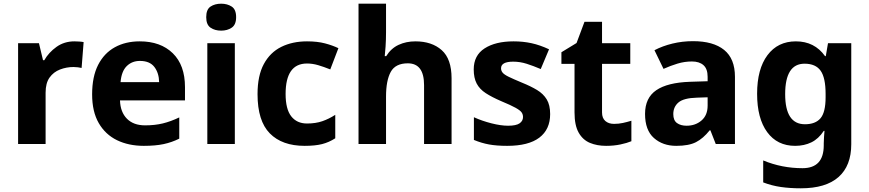

<svg xmlns="http://www.w3.org/2000/svg" viewBox="-20 -780 4709 1040"><path d="M383 -556Q394 -556 409 -555Q424 -554 433 -552L422 -412Q415 -414 401.5 -415.5Q388 -417 378 -417Q340 -417 305 -403.5Q270 -390 248.5 -360Q227 -330 227 -278V0H78V-546H191L213 -454H220Q244 -496 286 -526Q328 -556 383 -556Z M737 -556Q850 -556 916 -491.5Q982 -427 982 -308V-236H630Q632 -173 667.5 -137Q703 -101 766 -101Q819 -101 862 -111.5Q905 -122 951 -144V-29Q911 -9 866.5 0.5Q822 10 759 10Q677 10 614 -20.5Q551 -51 515 -113Q479 -175 479 -269Q479 -365 511.5 -428.5Q544 -492 602 -524Q660 -556 737 -556ZM738 -450Q695 -450 666.5 -422Q638 -394 633 -335H842Q841 -385 816 -417.5Q791 -450 738 -450Z M1178 -760Q1211 -760 1235 -744.5Q1259 -729 1259 -687Q1259 -646 1235 -630Q1211 -614 1178 -614Q1144 -614 1120.5 -630Q1097 -646 1097 -687Q1097 -729 1120.5 -744.5Q1144 -760 1178 -760ZM1252 -546V0H1103V-546Z M1630 10Q1508 10 1441.5 -57.5Q1375 -125 1375 -270Q1375 -370 1409 -433Q1443 -496 1503.5 -526Q1564 -556 1643 -556Q1699 -556 1740.5 -545Q1782 -534 1813 -519L1769 -404Q1734 -418 1703.5 -427Q1673 -436 1643 -436Q1527 -436 1527 -271Q1527 -189 1557.5 -150Q1588 -111 1643 -111Q1690 -111 1726 -123.5Q1762 -136 1796 -158V-31Q1762 -9 1724.5 0.5Q1687 10 1630 10Z M2071 -605Q2071 -565 2068.5 -528Q2066 -491 2064 -476H2072Q2098 -518 2139 -537Q2180 -556 2230 -556Q2319 -556 2372.5 -508.5Q2426 -461 2426 -356V0H2277V-319Q2277 -437 2189 -437Q2122 -437 2096.5 -390.5Q2071 -344 2071 -257V0H1922V-760H2071Z M2960 -162Q2960 -79 2901.5 -34.5Q2843 10 2727 10Q2670 10 2629 2.5Q2588 -5 2547 -22V-145Q2591 -125 2642 -112Q2693 -99 2732 -99Q2776 -99 2794.5 -112Q2813 -125 2813 -146Q2813 -160 2805.5 -171Q2798 -182 2773 -196Q2748 -210 2695 -232Q2644 -254 2611 -275.5Q2578 -297 2562 -327.5Q2546 -358 2546 -404Q2546 -480 2605 -518Q2664 -556 2762 -556Q2813 -556 2859 -546Q2905 -536 2954 -513L2909 -406Q2869 -423 2833 -434.5Q2797 -446 2760 -446Q2694 -446 2694 -410Q2694 -397 2702.5 -386.5Q2711 -376 2735.5 -364Q2760 -352 2808 -332Q2855 -313 2889 -292.5Q2923 -272 2941.5 -241.5Q2960 -211 2960 -162Z M3306 -109Q3331 -109 3354 -114Q3377 -119 3400 -126V-15Q3376 -5 3340.5 2.5Q3305 10 3263 10Q3214 10 3175.5 -6Q3137 -22 3114.5 -61.5Q3092 -101 3092 -171V-434H3021V-497L3103 -547L3146 -662H3241V-546H3394V-434H3241V-171Q3241 -140 3259 -124.5Q3277 -109 3306 -109Z M3734 -557Q3844 -557 3902.5 -509.5Q3961 -462 3961 -364V0H3857L3828 -74H3824Q3789 -30 3750 -10Q3711 10 3643 10Q3570 10 3522 -32.5Q3474 -75 3474 -163Q3474 -250 3535 -291.5Q3596 -333 3718 -337L3813 -340V-364Q3813 -407 3790.5 -427Q3768 -447 3728 -447Q3688 -447 3650 -435.5Q3612 -424 3574 -407L3525 -508Q3569 -531 3622.5 -544Q3676 -557 3734 -557ZM3755 -251Q3683 -249 3655 -225Q3627 -201 3627 -162Q3627 -128 3647 -113.5Q3667 -99 3699 -99Q3747 -99 3780 -127.5Q3813 -156 3813 -208V-253Z M4291 -556Q4392 -556 4449 -476H4453L4465 -546H4591V1Q4591 118 4522 179Q4453 240 4318 240Q4260 240 4210.5 233Q4161 226 4114 208V89Q4215 131 4327 131Q4442 131 4442 7V-4Q4442 -21 4443.5 -39Q4445 -57 4446 -71H4442Q4414 -28 4375 -9Q4336 10 4287 10Q4190 10 4135.5 -64.5Q4081 -139 4081 -272Q4081 -406 4137 -481Q4193 -556 4291 -556ZM4338 -435Q4233 -435 4233 -270Q4233 -107 4340 -107Q4397 -107 4424.5 -139.5Q4452 -172 4452 -253V-271Q4452 -359 4425 -397Q4398 -435 4338 -435Z"/></svg>

Font: Noto Sans Tamil
Style: Bold
Weight: 700
Designer: Jelle Bosma - Monotype Design Team
Foundry: Monotype Imaging Inc.
Version: Version 2.004; ttfautohint (v1.8.4.7-5d5b)